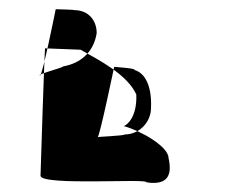

<svg xmlns="http://www.w3.org/2000/svg" viewBox="-20 -428 495 417"><path d="M67 -264C72 -263 101 -408 101 -408C98 -408 144 -407 141 -406C172 -406 190 -384 190 -356C183 -312 152 -290 118 -284C114 -280 58 -266 67 -264ZM68 -46C71 -24 304 -41 298 -32C338 -26 356 -41 346 -85C346 -110 284 -145 249 -154C258 -158 278 -176 276 -223C256 -266 198 -296 155 -320L78 -323C77 -330 68 -53 68 -46ZM192 -130C196 -129 228 -283 228 -283C220 -283 277 -280 272 -276C294 -270 310 -243 308 -194C308 -162 282 -136 251 -136C250 -133 189 -131 192 -130Z"/></svg>

Font: pokerface
Style: Regular
Weight: 400
Version: Version 1